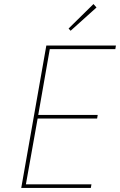

<svg xmlns="http://www.w3.org/2000/svg" viewBox="-20 -929 593 949"><path d="M226 -686 169 -361H463L460 -343H166L108 -18H432L429 0H85L209 -704H553L550 -686ZM457 -892 329 -777 319 -788 442 -909Z"/></svg>

Font: Fz Poppins Thin
Style: Italic
Weight: 100
Italic angle: -10°
Designer: Ninad Kale (Devanagari), Jonny Pinhorn (Latin)
Foundry: Indian Type Foundry
Version: Vit hóa bi Vntype.Com & FontZin.Com